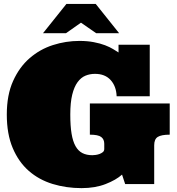

<svg xmlns="http://www.w3.org/2000/svg" viewBox="-20 -950 916 991"><path d="M626 0 609.9 -48.8Q579.1 -21 525.1 0Q471.2 21 400.9 21Q321.8 21 251.5 -0.5Q181.2 -22 128.7 -67.9Q76.2 -113.8 45.7 -185.8Q15.1 -257.8 15.1 -358.9Q15.1 -460 47.6 -532Q80.1 -604 133.1 -649.9Q186 -695.8 252.9 -717.3Q319.8 -738.8 390.1 -738.8Q431.2 -738.8 464.1 -732.4Q497.1 -726.1 522 -716.6Q546.9 -707 564 -696.5Q581.1 -686 591.8 -679.2V-719.2H752.9V-453.1H582Q580.1 -504.9 551 -536.9Q522 -568.8 470.2 -568.8Q443.8 -568.8 420.9 -559.3Q397.9 -549.8 380.4 -525.9Q362.8 -502 352.8 -461.4Q342.8 -420.9 342.8 -358.9Q342.8 -299.8 349.4 -260Q356 -220.2 369.9 -195.6Q383.8 -170.9 405.3 -159.9Q426.8 -148.9 457 -148.9Q463.9 -148.9 474.4 -150.4Q484.9 -151.9 494.4 -155.5Q503.9 -159.2 511 -165Q518.1 -170.9 518.1 -181.2V-208Q518.1 -231 502.4 -242.9Q486.8 -254.9 443.8 -254.9V-416H856V-254.9Q813 -254.9 794.4 -243.4Q775.9 -231.9 775.9 -200.2V0ZM322.8 -929.7H474.1L594.7 -778.8H476.1L397.9 -833L320.8 -778.8H202.1Z"/></svg>

Font: Ultra
Style: Regular
Weight: 400
Designer: Astigmatic (AOETI)
Foundry: Astigmatic (AOETI)
Version: Version 1.001